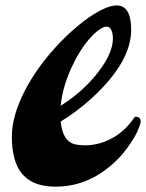

<svg xmlns="http://www.w3.org/2000/svg" viewBox="-20 -699 547 719"><path d="M417 -678.7Q471.2 -678.7 471.2 -587.4Q471.2 -466.8 324.7 -332.5Q269 -281.2 207.5 -244.1Q213.9 -168.9 262.7 -158.2Q278.3 -154.8 299.6 -154.8Q320.8 -154.8 345.5 -160.4Q370.1 -166 394.5 -178.7Q448.7 -206.5 484.9 -261.7Q506.8 -263.2 506.8 -243.7Q506.8 -235.8 496.3 -210.9Q485.8 -186 457.5 -146.2Q429.2 -106.4 389.6 -74.2Q298.8 0 188 0Q60.1 0 33.2 -109.4Q24.4 -143.6 24.4 -185.8Q24.4 -228 37.1 -271Q49.8 -314 71.3 -356.2Q92.8 -398.4 121.3 -439Q149.9 -479.5 181.9 -515.1Q213.9 -550.8 247.1 -580.8Q280.3 -610.8 311.5 -632.8Q378.4 -678.7 417 -678.7ZM207.5 -303.2Q289.6 -354.5 345.7 -426.3Q402.8 -499 402.8 -554.7Q402.8 -582.5 391.1 -594.7Q387.2 -599.1 377.4 -599.1Q367.7 -599.1 350.1 -586.7Q332.5 -574.2 314 -552.7Q295.4 -531.2 277.6 -502.2Q259.8 -473.1 245.1 -440.4Q212.9 -366.7 207.5 -303.2Z"/></svg>

Font: Molle
Style: Regular
Weight: 400
Italic angle: -22°
Designer: Elena Albertoni
Foundry: Elena Albertoni
Version: Version 1.001; ttfautohint (v0.92) -l 12 -r 12 -G 200 -x 10 